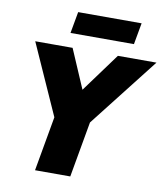

<svg xmlns="http://www.w3.org/2000/svg" viewBox="-97 -992 932 1073"><g transform="rotate(10 369.5 -456.0)"><path d="M739 -710 431 -316 375 0H175L230 -310L51 -710H263L358 -489L520 -710ZM259 -912H619L597 -790H237Z"/></g></svg>

Font: Livvic Black
Style: Italic
Weight: 900
Italic angle: -10°
Designer: Jacques Le Bailly, Baron von Fonthausen
Version: Version 1.001; ttfautohint (v1.8.2)